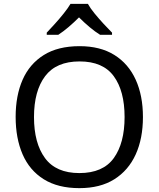

<svg xmlns="http://www.w3.org/2000/svg" viewBox="-20 -964 821 994"><path d="M720 -358Q720 -247 682.5 -164.5Q645 -82 572 -36Q499 10 391 10Q280 10 206.5 -36Q133 -82 97 -165Q61 -248 61 -359Q61 -469 97 -551Q133 -633 206.5 -679Q280 -725 392 -725Q499 -725 572 -679.5Q645 -634 682.5 -551.5Q720 -469 720 -358ZM156 -358Q156 -223 213 -145.5Q270 -68 391 -68Q513 -68 569 -145.5Q625 -223 625 -358Q625 -493 569 -569.5Q513 -646 392 -646Q271 -646 213.5 -569.5Q156 -493 156 -358ZM435 -944Q447 -922 469.5 -894.5Q492 -867 516.5 -840.5Q541 -814 560 -795V-784H498Q472 -800 444 -823.5Q416 -847 389 -874Q362 -847 335 -824Q308 -801 282 -784H222V-795Q241 -815 264.5 -841Q288 -867 310 -894.5Q332 -922 345 -944Z"/></svg>

Font: Noto Sans Samaritan
Style: Regular
Weight: 400
Designer: Monotype Design Team
Foundry: Monotype Imaging Inc.
Version: Version 2.001; ttfautohint (v1.8.4.7-5d5b)